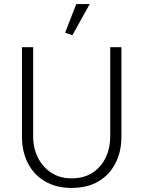

<svg xmlns="http://www.w3.org/2000/svg" viewBox="-20 -912 705 944"><path d="M143 -680H88V-239Q88 -167 117 -110Q146 -53 201 -20.5Q256 12 332 12Q410 12 464.5 -20.5Q519 -53 548 -110Q577 -167 577 -239V-680H522V-242Q522 -184 499.5 -137Q477 -90 434.5 -62.5Q392 -35 332 -35Q275 -35 232.5 -62.5Q190 -90 166.5 -137Q143 -184 143 -242ZM336 -739 421 -892H355L300 -751Z"/></svg>

Font: Catamaran Thin ExtraLight
Style: Regular
Weight: 250
Version: Version 2.000